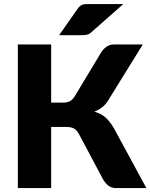

<svg xmlns="http://www.w3.org/2000/svg" viewBox="-20 -954 762 974"><path d="M70.5 0ZM239.5 -433.5H301.5Q320.5 -433.5 334.2 -440.5Q348 -447.5 359.5 -466L491.5 -685.5Q503 -704.5 519.5 -716.5Q536 -728.5 559.5 -728.5H704.5L527 -442Q514.5 -422 497 -408.8Q479.5 -395.5 458.5 -387.5Q492 -378.5 515.5 -357.8Q539 -337 559.5 -300.5L722.5 0H568Q545.5 0 530 -12Q514.5 -24 501.5 -46.5L380.5 -274Q368.5 -296 353.5 -303Q338.5 -310 315.5 -310H239.5V0H70.5V-728.5H239.5ZM605.5 -933.5 444 -791Q438 -785.5 432.5 -782.5Q427 -779.5 421 -778Q415 -776.5 408.2 -776Q401.5 -775.5 393 -775.5H280L374.5 -910.5Q380.5 -918.5 386.2 -923.2Q392 -928 398.8 -930.2Q405.5 -932.5 414.2 -933Q423 -933.5 434.5 -933.5Z"/></svg>

Font: Lato Black
Style: Regular
Weight: 900
Designer: Lukasz Dziedzic
Foundry: tyPoland Lukasz Dziedzic
Version: Version 2.007; 2014-02-27